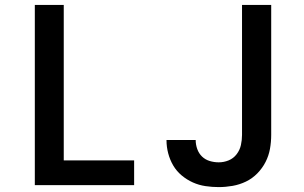

<svg xmlns="http://www.w3.org/2000/svg" viewBox="-20 -755 1240 783"><path d="M122 0V-735H240V-101H527V0ZM872 8Q845 8 818 4Q791 0 766.5 -11Q742 -22 721 -39.5Q700 -57 686.5 -80Q673 -103 666 -129.5Q659 -156 659 -183Q659 -183 659 -183.5Q659 -184 659 -184H778Q778 -184 778 -184Q778 -184 778 -184Q778 -165 784.5 -147Q791 -129 804 -116.5Q817 -104 835 -98.5Q853 -93 872 -93Q893 -93 912.5 -101Q932 -109 945 -126Q958 -143 962.5 -163.5Q967 -184 967 -205V-735H1086V-205Q1086 -176 1081 -148Q1076 -120 1063 -94.5Q1050 -69 1029.5 -48Q1009 -27 983 -14.5Q957 -2 928.5 3Q900 8 872 8Z"/></svg>

Font: Zed Sans Extended
Style: Bold
Weight: 700
Width: 7
Designer: Belleve Invis
Foundry: Belleve Invis
Version: Version 1.0.0; ttfautohint (v1.8.4)